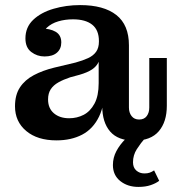

<svg xmlns="http://www.w3.org/2000/svg" viewBox="-20 -542 701 755"><path d="M155 -320Q126 -320 103 -337.5Q80 -355 80 -391Q80 -435 110.5 -464Q141 -493 190.5 -507.5Q240 -522 295 -522Q388 -522 437.5 -483Q487 -444 487 -364L369 -380Q369 -424 342.5 -445Q316 -466 267 -466Q236 -466 209 -458Q182 -450 164 -433Q146 -416 140 -389V-430Q177 -430 199 -417Q221 -404 221 -375Q221 -350 204 -335Q187 -320 155 -320ZM508 11Q444 11 413 -25Q382 -61 382 -125V-165H368V-299H363L369 -339V-380L487 -364V-119Q487 -99 497.5 -85.5Q508 -72 527 -72Q547 -72 557 -85.5Q567 -99 567 -119V-314H636V-126Q636 -63 604.5 -26Q573 11 508 11ZM202 10Q127 10 83 -27Q39 -64 39 -124Q39 -169 58.5 -198.5Q78 -228 113 -246.5Q148 -265 193 -276L277 -296Q306 -304 326.5 -313.5Q347 -323 358 -338.5Q369 -354 369 -379L372 -299H368Q360 -281 342 -269Q324 -257 293 -248L256 -238Q229 -229 209.5 -218Q190 -207 179.5 -191Q169 -175 169 -151Q169 -116 192 -96.5Q215 -77 252 -77Q283 -77 309 -90.5Q335 -104 351.5 -134.5Q368 -165 368 -215L392 -209Q393 -132 369.5 -83.5Q346 -35 303 -12.5Q260 10 202 10ZM524 193Q482 193 453 170Q424 147 424 107Q424 78 437.5 52.5Q451 27 473 5Q495 -17 520 -35L554 -3Q533 21 518 44.5Q503 68 503 96Q503 117 516 128.5Q529 140 548 140Q560 140 568.5 137Q577 134 586 128L606 169Q593 179 572.5 186Q552 193 524 193Z"/></svg>

Font: Montagu Slab 120pt Medium
Style: Regular
Weight: 500
Designer: Florian Karsten
Foundry: Florian Karsten
Version: Version 1.000